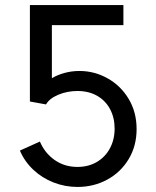

<svg xmlns="http://www.w3.org/2000/svg" viewBox="-20 -740 622 768"><path d="M59.6 -137.7 139.6 -173.8Q158.7 -128.4 198.2 -100.3Q237.8 -72.3 290 -72.3Q333.5 -72.3 367.2 -92Q400.9 -111.8 419.7 -146.7Q438.5 -181.6 438.5 -225.6Q438.5 -269 420.4 -303.2Q402.3 -337.4 368.7 -356.7Q335 -376 290 -376Q249 -376 213.4 -361.1Q177.7 -346.2 164.1 -322.3L99.6 -334V-719.7H473.6V-639.6H187.5V-427.2Q208.5 -439.9 237.3 -448Q266.1 -456.1 297.9 -456.1Q357.9 -456.1 410.6 -426.5Q463.4 -397 494.9 -344Q526.4 -291 526.4 -223.6Q526.4 -156.2 494.6 -103.5Q462.9 -50.8 408.9 -21.5Q355 7.8 290 7.8Q239.7 7.8 193.8 -10.3Q147.9 -28.3 113 -61.3Q78.1 -94.2 59.6 -137.7Z"/></svg>

Font: Reddit Sans A
Style: Regular
Weight: 400
Designer: Stephen Hutchings
Foundry: Reddit
Version: Version 1.013